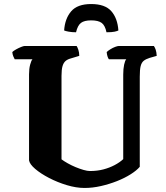

<svg xmlns="http://www.w3.org/2000/svg" viewBox="-20 -932 824 952"><path d="M399 0Q358 0 311.5 -14Q265 -28 223.5 -49.5Q182 -71 154.5 -94.5Q127 -118 124 -137V-563Q124 -591 129.5 -611.5Q135 -632 141 -638H53Q50 -643 46 -652.5Q42 -662 41 -674Q47 -680 59.5 -687Q72 -694 84.5 -699Q97 -704 102 -704H360Q364 -698 368.5 -685Q373 -672 373 -655L330 -642Q315 -638 305 -629.5Q295 -621 290 -604Q285 -587 285 -556V-142Q297 -133 315.5 -122.5Q334 -112 354.5 -103.5Q375 -95 394 -89.5Q413 -84 426 -84Q462 -84 492.5 -92Q523 -100 548.5 -113.5Q574 -127 591 -143V-562Q591 -591 595.5 -611.5Q600 -632 606 -638H520Q516 -643 513 -652.5Q510 -662 509 -674Q515 -680 527 -687.5Q539 -695 551 -699.5Q563 -704 569 -704H743Q748 -697 752 -685.5Q756 -674 757 -655L722 -645Q703 -639 692.5 -630.5Q682 -622 677.5 -604.5Q673 -587 673 -552V-105Q658 -87 628 -68Q598 -49 560 -34Q522 -19 480.5 -9.5Q439 0 399 0ZM432 -912Q501 -912 532 -876.5Q563 -841 567 -781Q562 -778 548.5 -775Q535 -772 508 -772Q501 -806 484 -818.5Q467 -831 432 -831Q398 -831 381.5 -818.5Q365 -806 357 -772Q337 -772 320.5 -775Q304 -778 298 -781Q302 -840 333 -876Q364 -912 432 -912Z"/></svg>

Font: Texturina 12pt ExtraBold
Style: Regular
Weight: 800
Designer: Guillermo Torres Carreño
Foundry: Omnibus-Type
Version: Version 1.002